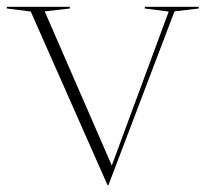

<svg xmlns="http://www.w3.org/2000/svg" viewBox="-29 -532 610 565"><path d="M484.5 -498.5 290 13H287.5L61.5 -498L-9 -507V-512H176.5V-507L102.5 -498.5L300 -45L467.5 -498L397 -507V-512H556V-507Z"/></svg>

Font: Newsreader Display ExtraLight
Style: Regular
Weight: 275
Designer: Hugues Gentile
Foundry: Production Type
Version: Version 1.002